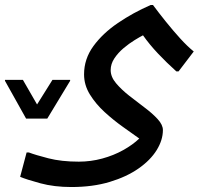

<svg xmlns="http://www.w3.org/2000/svg" viewBox="-105 -488 823 772"><path d="M182 264Q113 264 57.5 249Q2 234 -24 223L2 125H11Q37 135 89.5 148.5Q142 162 212 162Q260 162 306 149.5Q352 137 390.5 115.5Q429 94 455 69Q427 49 389 22Q351 -5 315.5 -37.5Q280 -70 256.5 -108Q233 -146 233 -189Q233 -251 270.5 -302.5Q308 -354 369 -395.5Q430 -437 501 -468H510Q533 -437 561.5 -401.5Q590 -366 619 -334Q648 -302 674 -281L613 -201H604Q565 -236 530.5 -272.5Q496 -309 470 -346Q458 -340 436 -326.5Q414 -313 392 -294.5Q370 -276 355 -253.5Q340 -231 340 -206Q340 -179 361.5 -153.5Q383 -128 414 -103.5Q445 -79 476.5 -55.5Q508 -32 529 -9Q550 14 550 35Q550 75 525 115.5Q500 156 452 189.5Q404 223 336 243.5Q268 264 182 264ZM-13 -167 44 -68 106 -167H177V-163L85 -11H0L-85 -163V-167Z"/></svg>

Font: Kufam Medium
Style: Regular
Weight: 500
Designer: Wael Morcos, Artur Schmal
Foundry: Original Type
Version: Version 1.300; ttfautohint (v1.8.3)